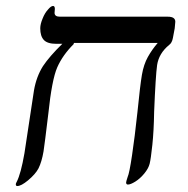

<svg xmlns="http://www.w3.org/2000/svg" viewBox="-20 -609 631 644"><path d="M228 -465 227 -461Q190 -424 172 -383Q154 -342 142 -227Q130 -127 126 -101Q120 -66 109 -44Q99 -25 74 -4Q51 15 38 15Q33 15 33 9Q33 6 36 1Q50 -26 62 -95L94 -306Q102 -352 124 -387Q146 -420 189 -462H169Q139 -462 127 -475Q115 -488 115 -514Q115 -528 123 -547Q130 -565 141 -577Q151 -589 158 -589Q164 -589 164 -579L163 -566Q163 -553 181 -553H543Q568 -553 568 -536L566 -514L560 -482Q557 -465 547 -458Q513 -430 507 -391Q502 -356 497 -234Q496 -170 491 -123Q486 -76 482 -60Q478 -44 464 -27Q450 -10 434 0Q418 10 409 10Q403 10 403 3Q403 0 408 -15Q414 -28 423 -89Q432 -149 441 -233Q450 -323 456 -358Q462 -393 476 -418Q490 -443 509 -465Z"/></svg>

Font: Libra Serif Modern
Style: Italic
Weight: 400
Italic angle: -12°
Designer: Stefan Peev, Context Ltd
Foundry: Stefan Peev, Context Ltd
Version: Version 1.000